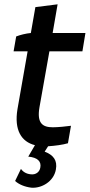

<svg xmlns="http://www.w3.org/2000/svg" viewBox="-20 -673 416 890"><path d="M55 -504 43 -435H108L61 -167C45 -70 79 -16 142 0L111 53C155 57 172 76 167 103C164 124 146 138 123 135C99 133 85 121 77 110L50 166C68 182 94 193 125 197C172 201 229 169 239 113C247 70 227 45 187 30L203 5C235 3 272 -2 295 -9L309 -90C289 -87 248 -83 225 -83C178 -83 150 -101 163 -176L209 -435H362L376 -520H224L247 -653L144 -640L123 -520C100 -518 73 -511 55 -504Z"/></svg>

Font: Fixel Text 20240404 Medium
Style: Italic
Weight: 500
Width: 4
Italic angle: -10°
Designer: AlfaBravo + MacPaw
Foundry: Kyrylo Tkachov, Marchela Mozhyna, Serhii Makarenko, Maria Weinstein, Zakhar Kryvoshyya
Version: Version 1.211;Glyphs 3.2 (3225)